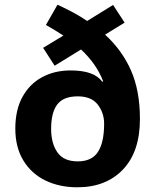

<svg xmlns="http://www.w3.org/2000/svg" viewBox="-20 -785 659 815"><path d="M224 -765Q259 -749 290.5 -732Q322 -715 350 -696L460 -764L509 -689L426 -638Q499 -571 536.5 -485Q574 -399 574 -280Q574 -141 502 -65.5Q430 10 308 10Q232 10 172.5 -19Q113 -48 79 -104Q45 -160 45 -239Q45 -318 75 -373Q105 -428 158 -457Q211 -486 280 -486Q380 -486 414 -438L418 -440Q402 -480 379 -512.5Q356 -545 324 -575L212 -506L163 -582L249 -634Q232 -645 213.5 -656.5Q195 -668 175 -679ZM310 -376Q249 -376 223 -341.5Q197 -307 197 -238Q197 -177 223.5 -138.5Q250 -100 310 -100Q370 -100 396 -140.5Q422 -181 422 -260Q422 -306 395 -341Q368 -376 310 -376Z"/></svg>

Font: Noto Sans Gujarati UI
Style: Bold
Weight: 700
Designer: Jelle Bosma - Monotype Design Team, Universal Thirst
Foundry: Monotype Imaging Inc.
Version: Version 2.106; ttfautohint (v1.8.4.7-5d5b)